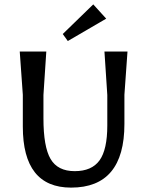

<svg xmlns="http://www.w3.org/2000/svg" viewBox="-20 -840 671 875"><path d="M84 -263V-408L70 -605H191L178 -407V-300Q178 -171 210.5 -115.5Q243 -60 320.5 -60Q398 -60 433.5 -109Q469 -158 469 -268V-407L456 -605H561L547 -408V-275Q547 15 304 15Q84 15 84 -263ZM289 -653 266 -685 405 -820 464 -755Z"/></svg>

Font: Galdeano
Style: Regular
Weight: 400
Designer: Dario Manuel Muhafara
Foundry: Dario Manuel Muhafara
Version: Version 1.001